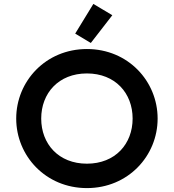

<svg xmlns="http://www.w3.org/2000/svg" viewBox="-20 -955 890 983"><path d="M425 8C636 8 787 -157 787 -348C787 -539 636 -704 425 -704C214 -704 63 -539 63 -348C63 -157 214 8 425 8ZM191 -348C191 -478 280 -579 425 -579C570 -579 659 -478 659 -348C659 -218 570 -117 425 -117C280 -117 191 -218 191 -348ZM365 -783 445 -735 555 -877 458 -935Z"/></svg>

Font: KT Kiyosuna Sans Bold
Style: Regular
Weight: 700
Designer: [Zen Kaku Gothic] Yoshimichi Ohira
Version: Version 1.010;Glyphs 3.1.2 (3151)